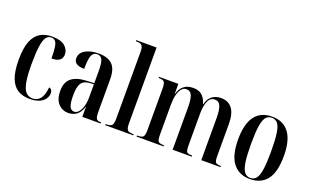

<svg xmlns="http://www.w3.org/2000/svg" viewBox="-83 -1181 2615 1612"><g transform="rotate(20 1224.0 -375.0)"><path d="M234 10Q176 10 132 -15.5Q88 -41 63.5 -102Q39 -163 39 -267Q39 -375 64 -435.5Q89 -496 133.5 -521.5Q178 -547 237 -547Q317 -547 353 -515.5Q389 -484 389 -441Q389 -424 381.5 -408.5Q374 -393 353.5 -382.5Q333 -372 294 -372Q294 -436 288.5 -472Q283 -508 269.5 -522.5Q256 -537 234 -537Q206 -537 188.5 -514Q171 -491 162 -433Q153 -375 153 -268Q153 -168 164 -109.5Q175 -51 198.5 -26.5Q222 -2 259 -2Q300 -2 326 -33.5Q352 -65 359 -137Q375 -134 382 -122Q389 -110 389 -94Q389 -73 375 -48.5Q361 -24 327 -7Q293 10 234 10Z M581 10Q528 10 492 -29Q456 -68 456 -143Q456 -219 501 -256Q546 -293 637 -297L703 -300V-407Q703 -481 689.5 -509Q676 -537 644 -537Q610 -537 596 -504Q582 -471 582 -384Q489 -384 489 -445Q489 -494 536 -520.5Q583 -547 653 -547Q734 -547 775.5 -508Q817 -469 817 -375V-85Q817 -39 827 -24.5Q837 -10 866 -10H869V0H705V-89H703Q688 -38 656.5 -14Q625 10 581 10ZM624 -17Q647 -17 665 -38Q683 -59 693 -94Q703 -129 703 -172V-290L665 -288Q612 -284 591.5 -250.5Q571 -217 571 -146Q571 -74 584 -45.5Q597 -17 624 -17Z M910 0V-10H917Q952 -10 965 -23Q978 -36 978 -82V-684Q978 -714 970 -728Q962 -742 949 -746Q936 -750 921 -750H910V-760H1092V-82Q1092 -36 1105.5 -23Q1119 -10 1153 -10H1160V0Z M1190 0V-10H1196Q1231 -10 1244 -22Q1257 -34 1257 -82V-454Q1257 -501 1244.5 -513.5Q1232 -526 1198 -526H1195V-536H1368V-447H1370Q1383 -494 1414.5 -520.5Q1446 -547 1500 -547Q1546 -547 1575.5 -523.5Q1605 -500 1621 -446H1623Q1633 -493 1665 -520Q1697 -547 1747 -547Q1812 -547 1847 -502Q1882 -457 1882 -360V-80Q1882 -33 1893 -21.5Q1904 -10 1937 -10H1940V0H1768V-377Q1768 -447 1753.5 -482Q1739 -517 1703 -517Q1661 -517 1643 -474Q1625 -431 1625 -367V-82Q1625 -50 1629 -34.5Q1633 -19 1645 -14.5Q1657 -10 1679 -10H1683V0H1512V-377Q1512 -450 1498 -483.5Q1484 -517 1448 -517Q1422 -517 1404.5 -495Q1387 -473 1378 -436Q1369 -399 1369 -354V-80Q1369 -33 1381 -21.5Q1393 -10 1429 -10H1431V0Z M2203 10Q2107 10 2053 -58.5Q1999 -127 1999 -269Q1999 -547 2205 -547Q2303 -547 2355.5 -477.5Q2408 -408 2408 -269Q2408 -126 2356 -58Q2304 10 2203 10ZM2204 0Q2238 0 2257.5 -25Q2277 -50 2285.5 -109Q2294 -168 2294 -269Q2294 -370 2285.5 -428.5Q2277 -487 2257.5 -512Q2238 -537 2203 -537Q2170 -537 2150.5 -512Q2131 -487 2122.5 -428.5Q2114 -370 2114 -269Q2114 -168 2123 -109Q2132 -50 2152 -25Q2172 0 2204 0Z"/></g></svg>

Font: Noto Serif Display ExtraCondensed SemiBold
Style: Regular
Weight: 600
Width: 2
Designer: Monotype Design Team
Foundry: Monotype Imaging Inc.
Version: Version 2.009